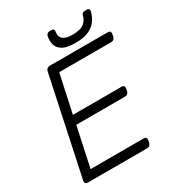

<svg xmlns="http://www.w3.org/2000/svg" viewBox="-205 -996 1021 1118"><g transform="rotate(-30 305.5 -437.5)"><path d="M54 0Q44 0 39 -6Q34 -12 36 -22L175 -677Q177 -688 184.5 -694Q192 -700 202 -700H592Q603 -700 607.5 -694Q612 -688 610 -677L607 -662Q605 -652 598 -646Q591 -640 580 -640H231L176 -385H503Q514 -385 518.5 -379Q523 -373 521 -362L518 -347Q516 -337 509 -331Q502 -325 491 -325H164L107 -60H464Q475 -60 479.5 -54Q484 -48 482 -37L479 -22Q477 -12 470 -6Q463 0 452 0ZM399 -740Q341 -740 313 -757Q285 -774 278.5 -801Q272 -828 278 -856Q280 -864 286 -869.5Q292 -875 301 -875H316Q325 -875 329 -869.5Q333 -864 331 -856Q328 -840 332 -825Q336 -810 354 -800Q372 -790 409 -790Q465 -790 488 -811Q511 -832 515 -856Q517 -864 523 -869.5Q529 -875 538 -875H553Q562 -875 566 -869.5Q570 -864 568 -856Q562 -828 544.5 -801Q527 -774 492.5 -757Q458 -740 399 -740Z"/></g></svg>

Font: Rubik Light
Style: Italic
Weight: 300
Italic angle: -12°
Designer: Hubert and Fischer
Foundry: Hubert and Fischer
Version: Version 2.300;gftools[0.9.30]